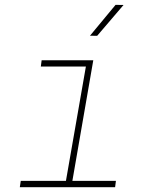

<svg xmlns="http://www.w3.org/2000/svg" viewBox="-20 -779 627 799"><path d="M153.3 -528.3H368.2L281.2 -26.4H462.4L459 0H62.5L66.4 -26.4H254.4L337.4 -502H149.9ZM460.9 -758.8 494.1 -758.3 384.3 -629.9 354.5 -630.4Z"/></svg>

Font: Roboto Mono Thin
Style: Italic
Weight: 250
Designer: Google
Version: Version 2.000985; 2015; ttfautohint (v1.3)